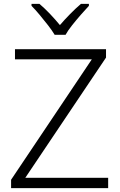

<svg xmlns="http://www.w3.org/2000/svg" viewBox="-20 -967 615 987"><path d="M536 0H37V-43L452 -662H57V-714H525V-671L110 -53H536ZM261 -788Q248 -810 227 -837Q206 -864 183.5 -891Q161 -918 142 -937V-947H183Q210 -924 237.5 -895Q265 -866 288 -838Q312 -866 340.5 -895Q369 -924 396 -947H437V-937Q419 -918 395.5 -891Q372 -864 350.5 -837Q329 -810 317 -788Z"/></svg>

Font: Noto Sans Thai Light
Style: Regular
Weight: 300
Designer: Monotype Design Team
Foundry: Monotype Imaging Inc.
Version: Version 2.001